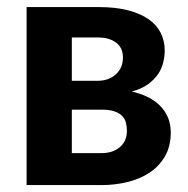

<svg xmlns="http://www.w3.org/2000/svg" viewBox="-20 -536 545 556"><path d="M57 -515.5H266Q315.5 -515.5 351.5 -506Q387.5 -496.5 411 -479.8Q434.5 -463 445.8 -440Q457 -417 457 -390Q457 -373.5 452.8 -355.5Q448.5 -337.5 437.8 -321.5Q427 -305.5 408.5 -292Q390 -278.5 361.5 -271Q386 -265.5 406.8 -255.5Q427.5 -245.5 442.5 -230.8Q457.5 -216 466 -196.5Q474.5 -177 474.5 -152.5Q474.5 -112.5 457.8 -83.5Q441 -54.5 413 -36Q385 -17.5 348.8 -8.8Q312.5 0 273.5 0H57ZM188 -218.5V-92.5H272.5Q307 -92.5 327.2 -110Q347.5 -127.5 347.5 -157.5Q347.5 -170 344.5 -181.2Q341.5 -192.5 333.2 -200.8Q325 -209 310.5 -213.8Q296 -218.5 273 -218.5ZM188 -302H262Q295 -302 315.5 -320.8Q336 -339.5 336 -369.5Q336 -380.5 332.5 -390.8Q329 -401 320.2 -409.2Q311.5 -417.5 297.2 -422.5Q283 -427.5 262 -427.5H188Z"/></svg>

Font: Lato Heavy
Style: Regular
Weight: 800
Designer: Lukasz Dziedzic
Foundry: tyPoland Lukasz Dziedzic
Version: Version 2.007; 2014-02-27